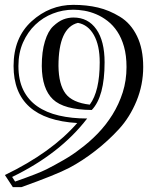

<svg xmlns="http://www.w3.org/2000/svg" viewBox="-50 -519 642 791"><path d="M0 210 12.2 229Q107.4 195.8 141.6 178.5Q175.8 161.1 212.6 139.9Q249.5 118.7 279.3 95.2Q317.4 67.4 352.1 31.7Q386.7 -3.9 413.3 -46.6Q439.9 -89.4 455.6 -138.4Q471.2 -187.5 471.2 -242.7Q471.2 -290.5 460.9 -326.7Q450.7 -362.8 433.3 -388.9Q416 -415 393.3 -432.6Q370.6 -450.2 346.2 -460.4Q321.8 -470.7 297.4 -474.9Q272.9 -479 252 -479Q208.5 -479 167.7 -463.1Q127 -447.3 95.5 -417.2Q64 -387.2 44.9 -344.2Q25.9 -301.3 25.9 -247.1Q25.9 -189 46.1 -147.9Q66.4 -106.9 103.5 -81.1Q140.6 -55.2 192.9 -43Q245.1 -30.8 309.1 -30.8Q197.8 114.3 0 210ZM122.1 -247.1Q122.1 -306.2 135 -348.6Q147.9 -391.1 169.4 -411.1Q190.9 -431.2 210.9 -439Q231 -446.8 252.9 -446.8Q313 -446.8 346.9 -398.4Q380.9 -350.1 380.9 -262.2Q380.9 -121.1 328.1 -65.9Q212.9 -66.9 168 -109.9Q123 -152.8 122.1 -247.1ZM38.1 252H2.9L-29.8 202.1Q163.1 108.9 268.1 -12.2Q5.9 -27.8 5.9 -247.1Q5.9 -363.8 80.3 -431.4Q154.8 -499 252 -499Q307.1 -499 353.5 -488Q399.9 -477.1 444.3 -450Q488.8 -422.9 514.4 -370.4Q540 -317.9 540 -243.2Q540 -169.9 512.5 -103Q484.9 -36.1 440.4 12.5Q396 61 342.5 102.5Q289.1 144 235.4 172.4Q181.6 200.7 38.1 252ZM190.9 -247.1Q191.9 -170.9 220 -133.5Q248 -96.2 319.8 -87.9Q360.8 -143.1 360.8 -262.2Q360.8 -332 336.9 -374.5Q313 -417 271 -424.8Q190.9 -404.8 190.9 -247.1Z"/></svg>

Font: Jacques Francois Shadow
Style: Regular
Weight: 400
Designer: Alexei Vanyashin, Nikita Kanarev (i@xarsok.ru)
Foundry: Cyreal (www.cyreal.org)
Version: Version 1.003